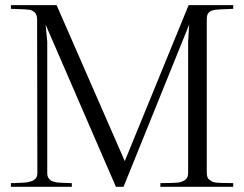

<svg xmlns="http://www.w3.org/2000/svg" viewBox="-20 -720 941 740"><path d="M22 -686V-700.2H198.2L460.9 -99.1L707 -700.2H878.9V-686Q815.4 -683.6 808.1 -682.1Q783.7 -678.2 778.8 -661.1Q776.9 -654.3 776.9 -645V-54.2Q776.9 -44.4 779.3 -37.6Q781.7 -30.8 787.6 -26.6Q793.5 -22.5 798.8 -19.8Q804.2 -17.1 814.9 -16.1Q825.7 -15.1 833.3 -14.9Q840.8 -14.6 855.5 -14.6Q870.1 -14.6 878.9 -14.2V0H598.1V-14.2Q606.4 -14.6 621.1 -14.6Q635.7 -14.6 643.8 -14.9Q651.9 -15.1 663.1 -16.1Q674.3 -17.1 680.7 -19.8Q687 -22.5 693.4 -26.6Q699.7 -30.8 702.4 -37.6Q705.1 -44.4 705.1 -54.2V-559.1L709 -625L456.1 0H426.8L155.8 -625L162.1 -559.1V-54.2Q162.1 -47.4 163.3 -42Q164.6 -36.6 168 -32.5Q171.4 -28.3 174.3 -25.6Q177.2 -22.9 183.8 -21Q190.4 -19 194.6 -17.8Q198.7 -16.6 208 -16.1Q217.3 -15.6 222.4 -15.4Q227.5 -15.1 239.3 -14.6Q251 -14.2 256.8 -14.2V0H22V-14.2Q27.8 -14.2 39.6 -14.6Q51.3 -15.1 56.9 -15.4Q62.5 -15.6 72.3 -16.1Q82 -16.6 86.9 -17.8Q91.8 -19 99.1 -21Q106.4 -22.9 109.9 -25.6Q113.3 -28.3 117.2 -32.2Q121.1 -36.1 122.6 -41.7Q124 -47.4 124 -54.2L123 -645Q123 -663.6 113.8 -672.1Q104.5 -680.7 92.8 -682.4Q81.1 -684.1 45.9 -685.1Q30.8 -685.5 22 -686Z"/></svg>

Font: Ortica Linear Light
Style: Regular
Weight: 300
Designer: Benedetta Bovani
Foundry: Collletttivo
Version: Version 2.000;Glyphs 3.1.2 (3151)